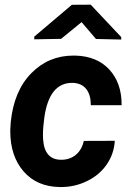

<svg xmlns="http://www.w3.org/2000/svg" viewBox="-20 -770 551 801"><path d="M358.4 -750.5 279.8 -750 123 -617.2V-606L234.9 -607.9L320.3 -677.7L380.4 -607.4L485.8 -605V-615.2ZM232.9 -103.5C187.5 -104.5 163.1 -133.3 159.7 -190.4C159.2 -195.8 159.2 -201.2 159.2 -206.5C159.2 -227.5 161.1 -252.4 165 -280.3C178.7 -376.5 217.3 -424.3 280.8 -424.3C282.2 -424.3 283.2 -424.3 284.7 -424.3C334 -421.9 358.9 -387.7 358.9 -331.1H487.3C487.3 -332 487.3 -333.5 487.3 -334.5C487.3 -394.5 470.2 -442.9 435.5 -480.5C400.9 -517.6 353.5 -536.6 293.9 -538.1C291 -538.1 288.6 -538.1 286.1 -538.1C217.3 -538.1 158.7 -513.7 110.4 -464.4C62 -415 33.7 -347.2 24.9 -261.2L22.9 -229C22.9 -226.6 22.9 -224.1 22.9 -221.7C22.9 -153.3 41.5 -97.7 78.1 -55.2C114.7 -12.7 165.5 9.3 229.5 10.3C231.4 10.3 233.9 10.3 235.8 10.3C272.5 10.3 307.6 2.4 341.3 -13.7C375.5 -29.8 403.3 -52.7 424.3 -82.5C445.3 -112.3 456.5 -145.5 459 -182.6L329.6 -182.1C319.3 -133.8 284.2 -103.5 236.3 -103.5C234.9 -103.5 233.9 -103.5 232.9 -103.5Z"/></svg>

Font: Roboto
Style: Bold Italic
Weight: 700
Italic angle: -12°
Designer: Google
Version: Version 2.137; 2017